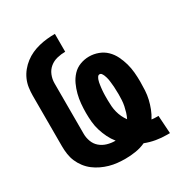

<svg xmlns="http://www.w3.org/2000/svg" viewBox="-175 -870 950 1005"><g transform="rotate(-30 300.0 -367.5)"><path d="M544 8Q511 8 479 2.5Q447 -3 416 -15Q388 -2 356.5 3Q325 8 294 8Q270 8 246 5.5Q222 3 199 -3.5Q176 -10 154 -20.5Q132 -31 113 -45.5Q94 -60 79 -79.5Q64 -99 54.5 -121Q45 -143 41.5 -167Q38 -191 38 -215V-520Q38 -544 41.5 -568.5Q45 -593 55 -615.5Q65 -638 80.5 -657Q96 -676 115.5 -691Q135 -706 157 -716Q179 -726 203 -732Q227 -738 251.5 -740.5Q276 -743 300 -743V-635Q275 -635 250.5 -629Q226 -623 207 -607.5Q188 -592 178.5 -568.5Q169 -545 169 -520V-215Q169 -191 177.5 -168Q186 -145 204 -129.5Q222 -114 245.5 -107Q269 -100 293 -100Q294 -100 294.5 -100Q295 -100 296 -100Q279 -121 267 -145.5Q255 -170 247 -196Q239 -222 236.5 -249Q234 -276 234 -303Q234 -330 236.5 -358Q239 -386 246 -413Q253 -440 264.5 -465Q276 -490 295 -510.5Q314 -531 340.5 -541Q367 -551 395 -551Q423 -551 450 -541Q477 -531 497 -511.5Q517 -492 529.5 -466.5Q542 -441 549.5 -414Q557 -387 559.5 -359Q562 -331 562 -303Q562 -277 560.5 -250.5Q559 -224 553 -198.5Q547 -173 537.5 -148.5Q528 -124 514 -102Q522 -101 529.5 -100.5Q537 -100 545 -100Q548 -100 550.5 -100Q553 -100 555 -100L562 8Q557 8 552.5 8Q548 8 544 8ZM404 -167Q412 -183 417 -199.5Q422 -216 425.5 -233Q429 -250 430 -267.5Q431 -285 431 -303Q431 -310 430.5 -317.5Q430 -325 430 -333Q430 -341 429.5 -348.5Q429 -356 428 -363.5Q427 -371 426.5 -378.5Q426 -386 424.5 -393.5Q423 -401 421 -408.5Q419 -416 416 -423Q413 -430 408.5 -436.5Q404 -443 397 -443Q389 -443 384.5 -436Q380 -429 377.5 -422Q375 -415 373.5 -407.5Q372 -400 371 -392.5Q370 -385 369 -377.5Q368 -370 367.5 -362.5Q367 -355 366.5 -347.5Q366 -340 366 -332.5Q366 -325 366 -317.5Q366 -310 366 -303Q366 -285 367.5 -267Q369 -249 373.5 -231.5Q378 -214 385.5 -198Q393 -182 404 -167Z"/></g></svg>

Font: Iosevka Curly Heavy Extended
Style: Regular
Weight: 900
Width: 7
Monospace: yes
Designer: Belleve Invis
Foundry: Belleve Invis
Version: Version 11.1.0; ttfautohint (v1.8.3)